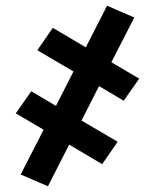

<svg xmlns="http://www.w3.org/2000/svg" viewBox="-20 -487 540 669"><path d="M147 162 52 121 132 -35 35 -92 89 -169 175 -118 236 -238 110 -312 164 -390 279 -322 353 -467 448 -426 368 -270 465 -213 411 -136 325 -187 264 -67 390 7 336 85 221 17Z"/></svg>

Font: Iosevka Curly Slab Extrabold
Style: Regular
Weight: 800
Monospace: yes
Designer: Belleve Invis
Foundry: Belleve Invis
Version: Version 22.1.2; ttfautohint (v1.8.4)